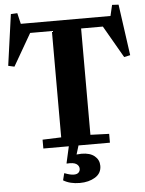

<svg xmlns="http://www.w3.org/2000/svg" viewBox="-67 -855 848 1126"><g transform="rotate(-5 357.0 -292.0)"><path d="M40 -802 78 -804 93 -740H621L636 -804L674 -802L716 -501L680 -493L571 -682H443V-56L553 -52V0H368L352 52Q372 50 381 50Q431 50 458 72.5Q485 95 485 130Q485 174 447.5 197Q410 220 357 220Q299 220 260 196L270 156L272 155Q305 168 326 168Q345 168 354 159Q363 150 363 137Q363 119 346.5 108Q330 97 290 100L289 98L311 0H161V-52L271 -56V-682H143L34 -493L-2 -501Z"/></g></svg>

Font: Minipax
Style: Bold
Weight: 700
Designer: Raphaël Ronot, Igor Stepanchenko (Cyrillic)
Foundry: steppetype
Version: Version 1.002